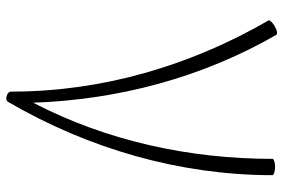

<svg xmlns="http://www.w3.org/2000/svg" viewBox="-160 -694 869 588"><g transform="rotate(90 274.0 -399.5)"><path d="M292 9C435 -237 516 -516 516 -800C516 -804 504 -808 491 -808C477 -808 466 -804 466 -800C466 -545 411 -292 294 -67C285 -328 217 -585 86 -812C83 -816 72 -814 60 -807C48 -800 40 -791 42 -788C181 -548 260 -278 260 -2C259 6 265 12 274 14C279 17 289 15 292 9Z"/></g></svg>

Font: Nupuram Condensed Thin
Style: Regular
Weight: 100
Width: 3
Designer: Santhosh Thottingal (santhosh.thottingal@gmail.com)
Foundry: SMC
Version: Version 1.000